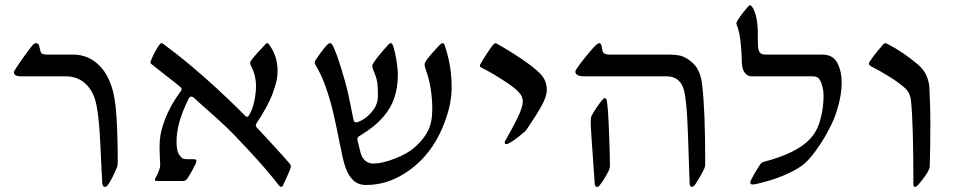

<svg xmlns="http://www.w3.org/2000/svg" viewBox="-20 -693 3661 735"><path d="M231 -400.9H56.6Q46.4 -400.9 39.8 -405Q33.2 -409.2 33.2 -415.5Q33.2 -419.9 36.1 -423.3Q41 -433.1 68.1 -471.4Q95.2 -509.8 106 -521.5Q107.9 -523.9 111.6 -525.9Q115.2 -527.8 118.2 -527.8Q127 -527.8 130.4 -516.1Q131.3 -512.7 133.8 -501.2Q136.2 -489.7 142.6 -486.8Q148.9 -483.9 162.6 -483.9H264.2Q289.1 -483.9 315.4 -473.1Q341.8 -462.4 366.2 -436Q390.6 -409.7 405.8 -365.7Q421.4 -322.3 426 -245.4Q430.7 -168.5 430.7 -73.7Q430.7 -67.4 430.2 -62.5Q429.7 -57.6 427.7 -52.7Q410.6 -9.8 392.1 16.6Q386.7 22.5 381.3 22.5Q377.9 22.5 375.2 19.3Q372.6 16.1 371.6 10.7Q370.6 -0.5 367.2 -75.7Q364.3 -147 360.8 -196.3Q357.4 -245.6 350.1 -286.1Q340.8 -340.3 309.3 -370.6Q277.8 -400.9 231 -400.9Z M593.3 -61Q593.3 -69.3 592.5 -79.3Q591.8 -89.4 591.8 -94.2Q590.8 -119.6 590.8 -130.4Q590.8 -176.3 603.5 -211.9Q622.1 -274.9 669.4 -340.3Q675.3 -347.2 675.3 -351.6Q675.3 -355 670.4 -359.9Q654.3 -374 605.5 -411.6Q596.2 -418.9 581.8 -430.2Q567.4 -441.4 559.1 -448.2Q557.6 -449.2 556.6 -451.2Q555.7 -453.1 555.7 -455.1Q556.2 -457 557.1 -459Q558.1 -460.9 558.6 -462.9Q562 -472.2 571 -490Q580.1 -507.8 590.8 -522.5Q595.2 -527.8 598.6 -527.8Q601.6 -527.8 603.5 -525.9Q703.1 -453.1 812 -352.5Q861.3 -306.6 887.7 -280.5Q914.1 -254.4 919.9 -248.5Q920.9 -248 922.6 -246.8Q924.3 -245.6 925.8 -245.6Q928.7 -245.6 931.6 -249.5Q945.3 -268.6 952.6 -301.5Q960 -334.5 960 -363.3Q960 -404.8 940.9 -440.9Q937.5 -446.8 937.5 -450.7Q937.5 -454.6 939.9 -459.5Q947.3 -470.2 965.8 -491Q984.4 -511.7 996.1 -523.4Q996.6 -523.9 998.3 -525.9Q1000 -527.8 1003.9 -527.8Q1005.4 -527.8 1008.3 -524.9Q1042.5 -480 1042.5 -423.3Q1042.5 -397.9 1037.1 -377.4Q1031.7 -356.9 1022.5 -331.5Q1014.2 -310.1 997.6 -279.5Q981 -249 964.8 -225.6Q961.9 -221.2 960.4 -218Q959 -214.8 959 -213.9Q959 -211.9 960 -209.5Q960.9 -207 962.4 -205.6Q984.4 -182.6 1034.9 -127.2Q1085.4 -71.8 1090.3 -64.9Q1093.3 -60.5 1093.3 -56.6Q1093.3 -52.7 1092.3 -49.8Q1088.9 -39.6 1079.3 -18.1Q1069.8 3.4 1063.5 16.6Q1060.1 22.5 1056.6 22.5Q1053.2 22.5 1049.3 18.6Q1022.5 -16.1 990 -53.5Q957.5 -90.8 936.5 -112.8Q939 -110.4 917 -133.8Q872.1 -182.1 845.7 -207Q829.6 -222.7 779.3 -267.6Q740.7 -301.3 721.2 -319.8Q719.2 -321.8 716.1 -322.5Q712.9 -323.2 711.9 -323.2Q710 -323.2 707 -321.3Q704.1 -319.3 702.6 -316.4Q677.2 -264.6 666.5 -225.3Q655.8 -186 655.8 -149.4Q655.8 -130.9 658.9 -117.4Q662.1 -104 671.4 -93.8Q676.3 -86.9 682.4 -85.2Q688.5 -83.5 700.2 -83.5H720.2Q726.1 -83.5 729 -82.3Q731.9 -81.1 731.9 -77.1Q731.9 -69.8 717.5 -43.7Q703.1 -17.6 696.8 -8.8Q693.4 -4.4 689.5 -2.2Q685.5 0 680.2 0H579.6Q573.2 0 573.2 -5.4Q573.2 -8.8 574.2 -9.8Q581.5 -22 587.4 -36.9Q593.3 -51.8 593.3 -61Z M1281.7 -138.7Q1267.1 -212.4 1255.9 -260.7Q1244.6 -309.1 1227.8 -357.7Q1210.9 -406.2 1187 -446.3Q1184.6 -451.2 1184.6 -453.1Q1184.6 -455.1 1187 -460.9Q1193.8 -472.2 1208.5 -492.2Q1223.1 -512.2 1232.4 -521.5Q1235.4 -524.4 1238 -526.1Q1240.7 -527.8 1243.2 -527.8Q1247.1 -527.8 1249.5 -525.1Q1252 -522.5 1254.4 -518.1Q1269 -487.3 1286.1 -431.6Q1303.2 -376 1311.5 -340.3L1334 -231Q1335 -228.5 1337.2 -226.6Q1339.4 -224.6 1342.8 -224.6Q1352.5 -224.6 1373.3 -237.8Q1394 -251 1410.4 -273.9Q1426.8 -296.9 1426.8 -325.7Q1426.8 -362.8 1423.6 -380.9Q1420.4 -398.9 1408.2 -426.8Q1407.2 -430.2 1406 -433.8Q1404.8 -437.5 1404.8 -439.5Q1404.8 -444.8 1409.2 -451.7Q1423.3 -473.1 1443.8 -496.3Q1464.4 -519.5 1466.8 -522.5Q1472.2 -527.8 1476.1 -527.8Q1479.5 -527.8 1481.4 -524.7Q1483.4 -521.5 1485.4 -516.1Q1491.7 -497.6 1497.3 -464.6Q1502.9 -431.6 1502.9 -405.8Q1502.9 -309.6 1449.2 -248Q1429.2 -224.6 1406.7 -207Q1384.3 -189.5 1356 -172.4Q1348.1 -168 1348.1 -160.2Q1348.1 -156.2 1350.1 -149.4Q1355.5 -125.5 1359.9 -109.9Q1364.3 -94.2 1369.1 -88.4Q1383.8 -66.9 1409.2 -66.9Q1442.4 -66.9 1490.5 -85.4Q1538.6 -104 1566.9 -128.4Q1601.6 -159.2 1618.2 -191.9Q1634.8 -224.6 1634.8 -274.9Q1634.8 -316.4 1628.4 -355.2Q1622.1 -394 1610.4 -424.3Q1609.9 -426.3 1607.7 -433.3Q1605.5 -440.4 1605.5 -445.3Q1605.5 -450.2 1607.4 -454.1Q1609.4 -458 1613.8 -464.4Q1629.4 -485.8 1664.6 -522.5Q1670.9 -527.8 1674.8 -527.8Q1677.2 -527.8 1679.4 -525.4Q1681.6 -522.9 1682.1 -520Q1709 -442.4 1709 -358.9Q1709 -301.8 1687 -238.5Q1665 -175.3 1634.8 -131.8Q1589.4 -65.4 1522.5 -25.1Q1455.6 15.1 1381.8 15.1Q1349.1 15.1 1330.1 -4.9Q1311 -24.9 1301.3 -55.7Q1291.5 -86.4 1281.7 -138.7Z M1963.9 -342.3Q1947.3 -359.9 1901.6 -388.9Q1856 -418 1822.8 -434.1Q1816.9 -437 1816.9 -440.9Q1816.9 -443.4 1818.8 -447.3Q1824.2 -457.5 1843 -486.8Q1861.8 -516.1 1870.6 -524.4Q1874 -527.8 1877.9 -527.8Q1878.9 -527.8 1881.8 -525.9Q1928.7 -500 1977.5 -466.8Q2026.4 -433.6 2048.3 -410.6Q2063 -395 2068.1 -379.6Q2073.2 -364.3 2073.2 -348.1Q2073.2 -324.7 2054 -289.3Q2034.7 -253.9 2000 -203.1Q1992.7 -191.9 1988 -188.2Q1983.4 -184.6 1982.4 -183.6Q1970.7 -172.9 1948.2 -157Q1925.8 -141.1 1918 -141.1Q1912.1 -141.1 1912.1 -147.9Q1912.1 -151.9 1915.5 -156.7Q1941.4 -201.2 1961.4 -242.2Q1981.4 -283.2 1981.4 -305.7Q1981.4 -313.5 1977.5 -323Q1973.6 -332.5 1963.9 -342.3Z M2530.8 -400.9H2215.8Q2199.7 -400.9 2191.2 -405.5Q2182.6 -410.2 2182.6 -417.5Q2182.6 -422.9 2186 -427.7Q2197.3 -445.3 2223.4 -477.5Q2249.5 -509.8 2263.7 -522.5Q2270 -527.8 2272.9 -527.8Q2280.8 -527.8 2283.2 -517.1Q2283.7 -514.2 2284.4 -508.1Q2285.2 -502 2286.9 -496.8Q2288.6 -491.7 2292 -489.3Q2295.9 -485.8 2302.2 -484.9Q2308.6 -483.9 2317.4 -483.9H2545.9Q2567.4 -483.9 2584.7 -479.7Q2602.1 -475.6 2621.1 -460.9Q2643.1 -444.8 2653.8 -422.1Q2664.6 -399.4 2668 -367.7Q2679.7 -270 2679.7 -69.3Q2679.7 -62 2679.2 -58.1Q2678.7 -54.2 2676.3 -48.3Q2671.9 -37.1 2657.2 -12.2Q2642.6 12.7 2636.2 19Q2632.8 22.5 2628.9 22.5Q2625 22.5 2622.6 19.5Q2620.1 16.6 2620.1 12.2L2617.2 -70.3Q2614.3 -171.4 2611.3 -231.2Q2608.4 -291 2602.1 -330.1Q2591.8 -400.9 2530.8 -400.9ZM2244.6 -249.5Q2251.5 -263.2 2263.7 -281.2Q2275.9 -299.3 2289.6 -314.9Q2292 -317.4 2294.4 -317.4Q2301.8 -317.4 2303.2 -306.2Q2308.1 -276.9 2311.5 -185.8Q2314.9 -94.7 2314.9 -58.6Q2314.9 -49.8 2310.5 -40Q2293 -5.4 2275.4 16.6Q2272.9 20 2270.5 21.2Q2268.1 22.5 2264.6 22.5Q2261.7 22.5 2259.5 19.8Q2257.3 17.1 2256.8 12.2Q2241.2 -204.1 2241.2 -225.6Q2241.2 -242.7 2244.6 -249.5Z M2906.2 -74.2Q3025.9 -105.5 3077.6 -157.7Q3107.4 -187.5 3120.1 -233.9Q3132.8 -280.3 3132.8 -326.7Q3132.8 -344.2 3128.4 -361.3Q3124 -378.4 3119.6 -384.8Q3114.7 -394 3107.9 -397.5Q3101.1 -400.9 3089.4 -400.9H2856.4Q2846.7 -400.9 2838.9 -406.7Q2831.1 -412.6 2826.2 -421.9Q2819.3 -437.5 2819.3 -469.2Q2819.3 -496.1 2814.7 -534.7Q2810.1 -573.2 2801.3 -595.2Q2798.8 -600.6 2798.8 -603.5Q2798.8 -606.4 2803.7 -615.2Q2812 -628.9 2824.5 -644.8Q2836.9 -660.6 2845.7 -669.4Q2848.1 -672.9 2851.1 -672.9Q2855.5 -672.9 2860.4 -665Q2870.1 -651.4 2875.5 -624.8Q2880.9 -598.1 2880.9 -572.3Q2880.9 -529.8 2881.8 -515.1Q2882.8 -500.5 2887.7 -493.7Q2892.1 -487.3 2898.4 -485.6Q2904.8 -483.9 2915.5 -483.9H3128.4Q3168.9 -483.9 3185.5 -451.9Q3202.1 -419.9 3202.1 -377.4Q3202.1 -353.5 3198 -329.3Q3193.8 -305.2 3189.5 -289.6Q3185.1 -273.9 3183.6 -269.5Q3174.8 -238.3 3152.3 -195.6Q3129.9 -152.8 3102.1 -115Q3074.2 -77.1 3050.8 -59.6Q3024.4 -40 2979 -21Q2933.6 -2 2877.9 10.7Q2865.7 13.2 2861.3 13.2Q2856.4 13.2 2854.2 11.2Q2852.1 9.3 2852.1 5.4Q2852.1 -0.5 2866.5 -25.4Q2880.9 -50.3 2887.7 -60.1Q2888.7 -61.5 2891.1 -64.9Q2893.6 -68.4 2897.2 -70.8Q2900.9 -73.2 2906.2 -74.2Z M3476.6 15.1Q3476.6 -221.2 3467.3 -308.1Q3465.8 -322.3 3460.9 -333.5Q3456.1 -344.7 3443.8 -356.4Q3420.9 -377 3382.8 -400.6Q3344.7 -424.3 3315.4 -438.5Q3310.5 -441.9 3308.3 -444.1Q3306.2 -446.3 3306.2 -449.7Q3306.2 -452.6 3308.6 -456.3Q3311 -460 3312 -460.9Q3320.8 -475.1 3336.9 -494.6Q3353 -514.2 3361.3 -523.4Q3361.8 -523.9 3364.3 -525.9Q3366.7 -527.8 3368.7 -527.8Q3370.6 -527.8 3374.3 -526.1Q3377.9 -524.4 3379.9 -523.4Q3434.1 -496.1 3493.7 -446.3Q3515.6 -427.2 3525.4 -406.2Q3535.2 -385.3 3537.6 -360.8Q3538.6 -344.7 3540 -302.2Q3541.5 -259.8 3541.5 -229.5Q3541.5 -113.8 3539.1 -56.6Q3539.1 -52.2 3537.1 -47.1Q3535.2 -42 3533.2 -37.6Q3524.9 -22.9 3510.7 -4.6Q3496.6 13.7 3489.3 20Q3486.3 22.5 3483.4 22.5Q3480.5 22.5 3478.5 20.3Q3476.6 18.1 3476.6 15.1Z"/></svg>

Font: David Libre
Style: Regular
Weight: 400
Version: Version 1.000